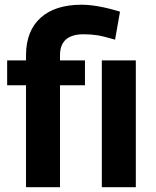

<svg xmlns="http://www.w3.org/2000/svg" viewBox="-20 -780 648 800"><path d="M88.4 0V-424.8H9.8V-528.3H88.4V-552.7Q89.4 -652.3 149.7 -706.3Q210 -760.3 319.8 -760.3Q385.7 -760.3 480 -731.4L459.5 -614.7Q411.6 -628.9 385.3 -633.1Q358.9 -637.2 328.6 -637.2Q230 -637.2 230 -549.8V-528.3H334V-424.8H230V0ZM545.9 0H404.3V-528.3H545.9Z"/></svg>

Font: Roboto
Style: Bold
Weight: 700
Designer: Google
Version: Version 2.134; 2016; ttfautohint (v1.6)